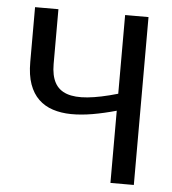

<svg xmlns="http://www.w3.org/2000/svg" viewBox="-49 -687 653 731"><g transform="rotate(5 278.0 -321.0)"><path d="M489.3 0H399.9V-275.9Q353 -262.7 309.3 -255.1Q265.6 -247.6 227.3 -248Q189 -248.5 157.5 -258.8Q126 -269 103.3 -290.8Q80.6 -312.5 68.1 -347.2Q55.7 -381.8 55.7 -432.1V-641.6H145V-432.1Q145 -388.2 159.7 -361.1Q174.3 -334 205.3 -323Q236.3 -312 284.4 -316.7Q332.5 -321.3 399.9 -340.8V-641.6H489.3Z"/></g></svg>

Font: Carlito
Style: Regular
Weight: 400
Designer: Lukasz Dziedzic
Foundry: tyPoland Lukasz Dziedzic
Version: Version 1.103; Beta1; all basic design good, some composites